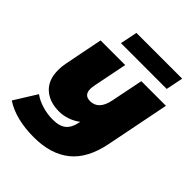

<svg xmlns="http://www.w3.org/2000/svg" viewBox="-284 -894 1246 1246"><g transform="rotate(45 339.0 -271.0)"><path d="M705 -547 618 -110Q586 53 491.5 128.5Q397 204 244 204Q76 204 -27 136L69 -18Q102 7 150.5 21.5Q199 36 248 36Q311 36 342 9.5Q373 -17 383 -70L385 -80Q352 -55 314.5 -42.5Q277 -30 240 -30Q152 -30 99 -78Q46 -126 46 -216Q46 -250 53 -285L105 -547H331L284 -312Q280 -288 280 -278Q280 -220 335 -220Q413 -220 434 -324L479 -547ZM235 -746H655L631 -628H211Z"/></g></svg>

Font: Montserrat Alternates Black
Style: Italic
Weight: 900
Italic angle: -11.3°
Designer: Julieta Ulanovsky
Foundry: Julieta Ulanovsky
Version: Version 7.200